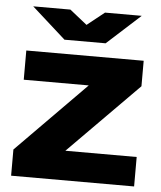

<svg xmlns="http://www.w3.org/2000/svg" viewBox="-52 -773 686 818"><g transform="rotate(5 291.0 -363.5)"><path d="M26 0V-112L322 -412H44V-537H546V-428L247 -126H552V0ZM202 -597 57 -727H216L290 -668L364 -727H521L378 -597Z"/></g></svg>

Font: Hubot Sans SemiExpanded
Style: Bold
Weight: 700
Width: 6
Designer: Deni Anggara
Foundry: GitHub, Inc., Subsidiary of Microsoft Corporation
Version: Version 2.000